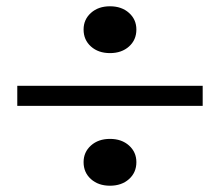

<svg xmlns="http://www.w3.org/2000/svg" viewBox="-20 -590 700 611"><path d="M246 -496Q246 -528 269.5 -549Q293 -570 330 -570Q367 -570 390.5 -549Q414 -528 414 -496Q414 -463 390.5 -442Q367 -421 330 -421Q293 -421 269.5 -442Q246 -463 246 -496ZM35 -317H625V-253H35ZM246 -74Q246 -106 269.5 -127Q293 -148 330 -148Q367 -148 390.5 -127Q414 -106 414 -74Q414 -41 390.5 -20Q367 1 330 1Q293 1 269.5 -20Q246 -41 246 -74Z"/></svg>

Font: Fahkwang SemiBold
Style: Regular
Weight: 600
Designer: Suppakit Chalermlarp | Katatrad Co.,Ltd.
Foundry: Cadson Demak Co.,Ltd.
Version: Version 1.000; ttfautohint (v1.6)